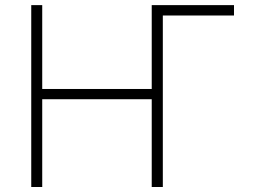

<svg xmlns="http://www.w3.org/2000/svg" viewBox="-20 -748 1014 768"><path d="M916 -727.5V-686H631.3V0H586.9V-351.1H148.9V0H105V-727.5H148.9V-392.1H586.9V-727.5Z"/></svg>

Font: Inter Extra Light
Style: Regular
Weight: 200
Designer: Rasmus Andersson
Foundry: rsms
Version: Version 4.000;git-3c8e0fc